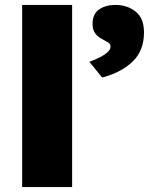

<svg xmlns="http://www.w3.org/2000/svg" viewBox="-20 -760 605 780"><path d="M70 0V-740H273V0ZM395 -445 343 -509Q357 -514 377 -523Q397 -532 413 -544.5Q429 -557 429 -571Q429 -581 421.5 -586Q414 -591 401 -598Q378 -609 367 -624Q356 -639 356 -663Q356 -703 382.5 -721.5Q409 -740 448 -740Q497 -740 531 -713Q565 -686 565 -628Q565 -555 519.5 -510.5Q474 -466 395 -445Z"/></svg>

Font: Lexend Black
Style: Regular
Weight: 900
Designer: Bonnie Shaver-Troup, Thomas Jockin
Foundry: Lexend
Version: Version 1.007; ttfautohint (v1.8.3)